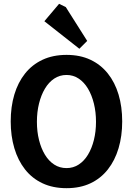

<svg xmlns="http://www.w3.org/2000/svg" viewBox="-20 -980 695 1004"><path d="M328 4Q257 4 202.5 -21.5Q148 -47 111 -94Q74 -141 55 -205Q36 -269 36 -345Q36 -422 55 -485.5Q74 -549 111 -595.5Q148 -642 202.5 -667.5Q257 -693 328 -693Q399 -693 453 -667.5Q507 -642 544 -595.5Q581 -549 600 -485.5Q619 -422 619 -345Q619 -269 600 -205Q581 -141 544 -94Q507 -47 453 -21.5Q399 4 328 4ZM328 -101Q363 -101 391.5 -119.5Q420 -138 440 -171Q460 -204 471 -248Q482 -292 482 -343Q482 -394 471 -438.5Q460 -483 440 -516.5Q420 -550 391.5 -569Q363 -588 328 -588Q292 -588 263.5 -569Q235 -550 215 -516.5Q195 -483 184 -438.5Q173 -394 173 -343Q173 -292 184 -248Q195 -204 215 -171Q235 -138 263.5 -119.5Q292 -101 328 -101ZM395 -725 212 -869 289 -960 324 -943 436 -766Z"/></svg>

Font: Kreon Light
Style: Bold
Weight: 700
Version: Version 2.002